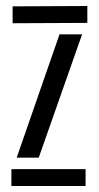

<svg xmlns="http://www.w3.org/2000/svg" viewBox="-20 -620 329 640"><path d="M18 0V-56.3H265.3V0ZM22 -542.5V-598.8L271.1 -600V-543.7ZM35.6 -94.4 178.4 -505.6H253.7L109.1 -94.4Z"/></svg>

Font: Big Shoulders Stencil Thin
Style: Regular
Weight: 100
Designer: Patric King
Foundry: XO Type Co
Version: Version 2.001